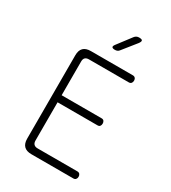

<svg xmlns="http://www.w3.org/2000/svg" viewBox="-225 -1064 1049 1177"><g transform="rotate(30 300.0 -475.0)"><path d="M170 -406H453Q464 -406 469.5 -399Q475 -392 475 -381Q475 -370 469.5 -363Q464 -356 453 -356H170V-85Q170 -68 179 -59Q188 -50 205 -50H487Q498 -50 504 -43Q510 -36 510 -25Q510 -14 504 -7Q498 0 487 0H190Q155 0 137.5 -17.5Q120 -35 120 -70V-660Q120 -695 137.5 -712.5Q155 -730 190 -730H487Q498 -730 504 -723Q510 -716 510 -705Q510 -694 504 -687Q498 -680 487 -680H205Q188 -680 179 -671.5Q170 -663 170 -645ZM314 -810Q296 -810 292.5 -817Q289 -824 300 -838L373 -934Q379 -942 387 -946Q395 -950 405 -950Q425 -950 428 -942.5Q431 -935 419 -919L343 -824Q338 -817 330.5 -813.5Q323 -810 314 -810Z"/></g></svg>

Font: Maple Mono NL Thin
Style: Regular
Weight: 250
Monospace: yes
Designer: subframe7536
Version: Version 7.000